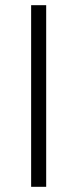

<svg xmlns="http://www.w3.org/2000/svg" viewBox="-20 -720 298 740"><path d="M100 0V-700H158V0Z"/></svg>

Font: Geologica Thin
Style: Regular
Weight: 100
Designer: Sindre Bremnes, Frode Helland
Foundry: Monokrom Skriftforlag AS
Version: Version 1.010; ttfautohint (v1.8.4.7-5d5b);gftools[0.9.28]